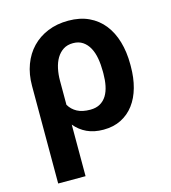

<svg xmlns="http://www.w3.org/2000/svg" viewBox="-110 -628 820 920"><g transform="rotate(-15 300.0 -167.5)"><path d="M546.4 -249.5Q546.4 -192.4 533.2 -144.8Q520 -97.2 494.1 -62.7Q468.3 -28.3 430.2 -9Q392.1 10.3 342.3 10.3Q295.4 10.3 260.5 -6.1Q225.6 -22.5 200.7 -52.7V203.1H64.9V-281.2Q64.9 -338.4 82.5 -385.7Q100.1 -433.1 132.6 -466.8Q165 -500.5 210.7 -519.3Q256.3 -538.1 313 -538.1Q370.6 -538.1 414.3 -517.6Q458 -497.1 487.3 -460Q516.6 -422.9 531.5 -371.8Q546.4 -320.8 546.4 -259.8ZM410.6 -259.8Q410.6 -294.4 405.3 -325Q399.9 -355.5 387.5 -378.4Q375 -401.4 355.2 -414.8Q335.4 -428.2 307.1 -428.2Q278.8 -428.2 258.8 -415.3Q238.8 -402.3 225.8 -380.6Q212.9 -358.9 206.8 -330.3Q200.7 -301.8 200.7 -270.5L200.2 -270H200.7V-150.9Q215.3 -126 240.7 -112.3Q266.1 -98.6 305.7 -98.6Q334.5 -98.6 354.5 -110.1Q374.5 -121.6 387 -141.8Q399.4 -162.1 405 -189.7Q410.6 -217.3 410.6 -249.5Z"/></g></svg>

Font: Roboto Mono
Style: Bold
Weight: 700
Designer: Google
Version: Version 2.000985; 2015; ttfautohint (v1.3)